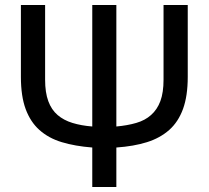

<svg xmlns="http://www.w3.org/2000/svg" viewBox="-20 -747 833 767"><path d="M210 -287.6Q234.4 -266.6 269.5 -255.9Q304.7 -245.1 348.6 -241.7V-727.1H444.8V-241.7Q488.8 -245.6 524.2 -255.9Q559.6 -266.1 583.5 -287.6Q607.9 -309.1 620.6 -343Q633.3 -377 633.3 -428.7V-727.1H730V-439.9Q730 -363.8 711.2 -312Q692.4 -260.3 656.2 -228Q619.1 -195.3 566.9 -179Q514.6 -162.6 444.8 -157.7V0H348.6V-157.7Q279.8 -163.1 227.1 -179Q174.3 -194.8 137.2 -228Q101.6 -259.8 82.5 -311.3Q63.5 -362.8 63.5 -439.9V-727.1H160.2V-428.7Q160.2 -377.4 172.9 -343Q185.5 -308.6 210 -287.6Z"/></svg>

Font: IranNastaliq
Style: Regular
Weight: 400
Designer: Hossein Zahedi
Version: Version 1.5